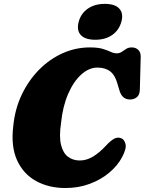

<svg xmlns="http://www.w3.org/2000/svg" viewBox="-20 -957 746 990"><path d="M605.5 -244Q621.5 -237.5 627.2 -214.2Q633 -191 610 -147.5Q587.5 -104.5 544.8 -68Q502 -31.5 443.8 -9.5Q385.5 12.5 317.5 12.5Q231.5 12.5 166 -23.5Q100.5 -59.5 68 -130.8Q35.5 -202 48.5 -307.5Q57 -395 92.2 -469Q127.5 -543 181.8 -597.8Q236 -652.5 303 -682.5Q370 -712.5 443 -712.5Q485 -712.5 509.8 -705Q534.5 -697.5 550.5 -689.8Q566.5 -682 581.5 -682Q597 -682 608 -689.8Q619 -697.5 630.8 -705Q642.5 -712.5 659.5 -712.5Q679.5 -712.5 692.8 -700Q706 -687.5 705.5 -664.5L701 -493.5Q700 -467.5 685.5 -455.8Q671 -444 650 -444Q609 -444 595.5 -492L586 -524Q573.5 -569.5 548.2 -589Q523 -608.5 482 -608.5Q438.5 -608.5 398.8 -572.5Q359 -536.5 331.2 -472.5Q303.5 -408.5 295 -324.5Q284 -252.5 294.8 -209.8Q305.5 -167 331.2 -148.2Q357 -129.5 391 -129.5Q426 -129.5 459 -149.2Q492 -169 525 -204.5Q550.5 -232 568.8 -241.8Q587 -251.5 605.5 -244ZM471 -752Q419.5 -752 396.8 -776.2Q374 -800.5 386 -845.5Q397.5 -888 433 -912.5Q468.5 -937 520.5 -937Q573 -937 595.2 -912.5Q617.5 -888 606 -845.5Q594 -801.5 558.8 -776.8Q523.5 -752 471 -752Z"/></svg>

Font: Fraunces 72pt S100 Black
Style: Italic
Weight: 900
Italic angle: -16°
Version: Version 1.000; ttfautohint (v1.8.3)